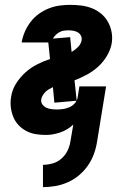

<svg xmlns="http://www.w3.org/2000/svg" viewBox="-20 -548 540 791"><path d="M157 223V131Q176 131 196 125.5Q216 120 232 106.5Q248 93 257.5 74Q267 55 270 35L282 -35Q259 -13 228.5 -2.5Q198 8 169 8Q147 8 126.5 4.5Q106 1 88 -8.5Q70 -18 56 -33Q42 -48 34.5 -67Q27 -86 24.5 -107Q22 -128 26 -150Q30 -178 46 -203.5Q62 -229 84 -249Q106 -269 132.5 -282.5Q159 -296 186 -305L179 -373H69L70 -377Q74 -399 83.5 -420Q93 -441 107.5 -459.5Q122 -478 141 -491.5Q160 -505 181.5 -513.5Q203 -522 225.5 -525Q248 -528 269 -528Q293 -528 316 -525Q339 -522 360 -513.5Q381 -505 398 -490.5Q415 -476 425.5 -456.5Q436 -437 440 -414.5Q444 -392 440 -368Q435 -342 420 -317Q405 -292 384 -273Q363 -254 338 -240.5Q313 -227 287 -217L296 -133L204 -125L198 -189Q190 -185 182 -180.5Q174 -176 167.5 -169.5Q161 -163 156 -155Q151 -147 150 -139Q148 -127 154.5 -118Q161 -109 170.5 -104.5Q180 -100 191.5 -98.5Q203 -97 215 -97Q228 -97 241 -99Q254 -101 266.5 -106.5Q279 -112 288.5 -123Q298 -134 300 -147L307 -192H417L380 35Q376 61 367 86Q358 111 342.5 133.5Q327 156 305.5 174Q284 192 259 203Q234 214 208 218.5Q182 223 157 223ZM275 -334Q289 -342 301 -354Q313 -366 316 -381Q318 -392 313.5 -401Q309 -410 300 -415Q291 -420 281 -421.5Q271 -423 261 -423Q252 -423 242.5 -421.5Q233 -420 225 -415.5Q217 -411 210 -404.5Q203 -398 198 -389L269 -395Z"/></svg>

Font: Iosevka Term Curly Extrabold
Style: Italic
Weight: 800
Italic angle: -9°
Designer: Belleve Invis
Foundry: Belleve Invis
Version: Version 32.3.0